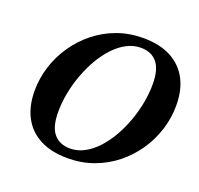

<svg xmlns="http://www.w3.org/2000/svg" viewBox="-124 -834 1020 983"><g transform="rotate(20 386.0 -342.5)"><path d="M214.5 -193.5Q214.5 -113 246 -75.5Q277.5 -38 335 -38Q375.5 -38 412.2 -57.8Q449 -77.5 481 -112Q513 -146.5 538.8 -191.2Q564.5 -236 583 -286.8Q601.5 -337.5 611.2 -390Q621 -442.5 621 -491.5Q621 -572 589.8 -609.5Q558.5 -647 501 -647Q460.5 -647 423.5 -627.2Q386.5 -607.5 354.5 -573Q322.5 -538.5 296.8 -493.8Q271 -449 252.5 -398.2Q234 -347.5 224.2 -295.2Q214.5 -243 214.5 -193.5ZM771.5 -430.5Q771.5 -362.5 751 -297.8Q730.5 -233 692.2 -176.8Q654 -120.5 600.5 -77.8Q547 -35 481.2 -11Q415.5 13 340 13Q251 13 189.2 -19.2Q127.5 -51.5 95.8 -111.5Q64 -171.5 64 -254.5Q64 -322.5 84.5 -387.2Q105 -452 143.5 -508.2Q182 -564.5 235.2 -607.2Q288.5 -650 354.5 -674Q420.5 -698 496 -698Q585 -698 646.5 -665.8Q708 -633.5 739.8 -573.8Q771.5 -514 771.5 -430.5Z"/></g></svg>

Font: Newsreader 36pt
Style: Bold Italic
Weight: 700
Italic angle: -17°
Designer: Hugues Gentile
Foundry: Production Type
Version: Version 1.003